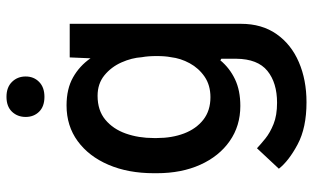

<svg xmlns="http://www.w3.org/2000/svg" viewBox="-211 -572 989 607"><g transform="rotate(-90 283.5 -268.5)"><path d="M39.4 -267V-277Q39.4 -358 66.1 -420.1Q92.7 -482.2 140.8 -517.4Q188.9 -552.6 253.6 -552.6Q306.1 -552.6 342.3 -532.1Q378.6 -511.7 402.7 -476.9L405.5 -542.6H511.7V-1.1Q511.7 65 479.2 111.3Q446.7 157.7 390.6 181.8Q334.5 206 263.8 206Q182.9 206 130.5 177.9Q78.1 149.9 53.6 118.6L118.3 49.4Q130.7 61.1 149.1 76Q167.6 90.9 195 101.9Q222.3 112.9 262.1 112.9Q325.3 112.9 362.9 82.4Q400.6 51.8 401.3 -16V-63.2L396.3 -66.4Q371.8 -36.9 336.5 -20.1Q301.1 -3.2 252.1 -3.2Q188.9 -3.2 141 -36.8Q93 -70.3 66.2 -129.8Q39.4 -189.3 39.4 -267ZM150.6 -277V-267Q150.6 -219.5 165.1 -181.1Q179.7 -142.8 208.5 -120.2Q237.2 -97.7 279.8 -97.7Q317.5 -97.7 344.5 -116.1Q371.4 -134.6 387.1 -163.4Q402.7 -192.1 406.2 -222.7Q409.8 -240.4 409.8 -267.8Q409.8 -295.1 406.2 -314.3Q404.1 -346.6 389.7 -378.9Q375.4 -411.2 348.9 -432.9Q322.4 -454.5 284.1 -454.5Q237.9 -454.5 208.5 -430Q179 -405.5 164.8 -365.2Q150.6 -324.9 150.6 -277ZM217.3 -681.8Q217.3 -707.7 233.8 -725.1Q250.4 -742.5 280.9 -742.5Q311.1 -742.5 328.1 -725.1Q345.2 -707.7 345.2 -681.8Q345.2 -656.2 328.1 -639.4Q311.1 -622.5 280.9 -622.5Q250.4 -622.5 233.8 -639.4Q217.3 -656.2 217.3 -681.8Z"/></g></svg>

Font: Interface Medium
Style: Regular
Weight: 500
Designer: Rasmus Andersson
Foundry: rsms
Version: Version 1.8